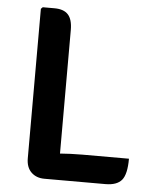

<svg xmlns="http://www.w3.org/2000/svg" viewBox="-51 -731 618 776"><g transform="rotate(5 258.0 -343.0)"><path d="M212 1.5H158Q125 1.5 104.5 -18.5Q84 -38.5 84 -75V-681.5L91 -688.5H138.5Q176.5 -688.5 194.2 -669Q212 -649.5 212 -607ZM491.5 -109Q491.5 -46 471.8 -22.2Q452 1.5 405.5 1.5H158L91 -91.5Q145 -100.5 201 -104.8Q257 -109 303 -109Z"/></g></svg>

Font: Signika Negative Light SemiBold
Style: Regular
Weight: 600
Version: Version 2.001